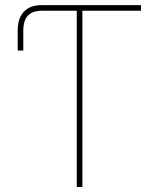

<svg xmlns="http://www.w3.org/2000/svg" viewBox="-20 -748 628 768"><path d="M50.8 -545.9V-625Q50.8 -674.8 75.4 -701.2Q100.1 -727.5 146.5 -727.5H200.2V-705.1H148.4Q109.9 -705.1 91.6 -685.5Q73.2 -666 73.2 -625V-545.9ZM200.2 -705.1V-727.5H543.9V-705.1H309.6V0H287.1V-705.1Z"/></svg>

Font: Inter 24pt Thin
Style: Regular
Weight: 250
Designer: Rasmus Andersson
Foundry: rsms
Version: Version 4.001;git-66647c0bb